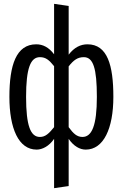

<svg xmlns="http://www.w3.org/2000/svg" viewBox="-20 -769 640 1001"><path d="M262 -749V-486C234 -523 203 -538 169 -538C64 -538 29 -429 29 -264C29 -99 77 11 171 11C201 11 236 -7 262 -45V212L338 201V-45C364 -7 396 11 427 11C520 11 571 -99 571 -264C571 -429 540 -538 436 -538C400 -538 367 -522 338 -484V-738ZM188 -471C219 -471 236 -456 262 -424V-106C235 -73 217 -55 188 -55C139 -55 116 -114 116 -264C116 -413 139 -471 188 -471ZM417 -471C466 -471 485 -413 485 -264C485 -115 459 -55 410 -55C381 -55 362 -73 338 -106V-423C364 -456 385 -471 417 -471Z"/></svg>

Font: FiraMono Nerd Font
Style: Regular
Weight: 400
Designer: Carrois Corporate & Edenspiekermann AG
Foundry: Carrois Corporate GbR & Edenspiekermann AG
Version: Version 003.206;Nerd Fonts 3.3.0